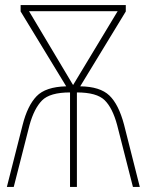

<svg xmlns="http://www.w3.org/2000/svg" viewBox="-20 -734 577 754"><path d="M267 -400 94 -690H442ZM61 -714V-689L240 -395Q159 -393 123.5 -356Q88 -319 69 -244L7 0H34L96 -243Q114 -308 145 -339.5Q176 -371 255 -371V0H282V-371Q360 -371 391 -340.5Q422 -310 440 -243L502 0H529L467 -245Q446 -324 409.5 -359Q373 -394 295 -395L474 -689V-714Z"/></svg>

Font: Noto Sans Display SemiCondensed Thin
Style: Regular
Weight: 250
Width: 4
Designer: Monotype Design team
Foundry: Monotype Imaging Inc.
Version: 1.000